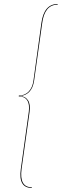

<svg xmlns="http://www.w3.org/2000/svg" viewBox="-20 -829 309 960"><path d="M268.6 -809.1 268.1 -805.7Q203.1 -805.7 190.9 -712.9L150.9 -427.7Q145.5 -389.2 126 -369.4Q106.4 -349.6 78.1 -349.1Q106 -348.1 119.6 -328.1Q133.3 -308.1 127.9 -269.5L87.9 15.6Q75.7 107.4 139.2 107.4V110.8Q70.8 110.8 84 16.1L124 -270.5Q128.9 -308.1 115.7 -327.6Q102.5 -347.2 73.7 -347.2L74.2 -351.1Q103 -351.1 122.8 -370.6Q142.6 -390.1 147.5 -427.7L187 -714.4Q200.2 -809.1 268.6 -809.1Z"/></svg>

Font: Fira Sans Compressed Four
Style: Italic
Weight: 100
Width: 3
Italic angle: -8°
Designer: Carrois Corporate & Edenspiekermann AG
Foundry: Carrois Corporate GbR & Edenspiekermann AG
Version: Version 4.203;PS 004.203;hotconv 1.0.88;makeotf.lib2.5.64775